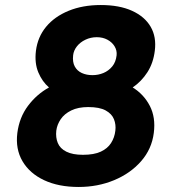

<svg xmlns="http://www.w3.org/2000/svg" viewBox="-20 -732 693 764"><path d="M293 12Q213 12 155.5 -15Q98 -42 69.5 -90.5Q41 -139 49 -203Q57 -265 91.5 -311Q126 -357 175 -384Q148 -407 132.5 -444Q117 -481 123 -530Q130 -585 163.5 -625.5Q197 -666 253 -689Q309 -712 381 -712Q455 -712 505.5 -689Q556 -666 579.5 -625.5Q603 -585 596 -530Q590 -481 566.5 -444.5Q543 -408 508 -384Q552 -357 576 -311Q600 -265 592 -203Q584 -139 541.5 -90.5Q499 -42 434 -15Q369 12 293 12ZM310 -116Q354 -116 381 -128.5Q408 -141 422 -163Q436 -185 439 -212Q442 -236 433.5 -257.5Q425 -279 400.5 -292.5Q376 -306 331 -306Q291 -306 263.5 -292.5Q236 -279 221.5 -257.5Q207 -236 204 -212Q201 -185 210 -163Q219 -141 244 -128.5Q269 -116 310 -116ZM348 -433Q371 -433 391.5 -441.5Q412 -450 426.5 -467.5Q441 -485 444 -512Q446 -531 436 -547.5Q426 -564 407.5 -574Q389 -584 365 -584Q341 -584 320 -574Q299 -564 286 -547.5Q273 -531 271 -512Q268 -485 277.5 -467.5Q287 -450 305.5 -441.5Q324 -433 348 -433Z"/></svg>

Font: Inclusive Sans
Style: Italic
Weight: 400
Italic angle: -7°
Designer: Olivia King
Foundry: Olivia King
Version: Version 2.004